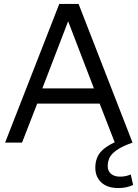

<svg xmlns="http://www.w3.org/2000/svg" viewBox="-20 -724 699 975"><path d="M563 0 486 -198H169L92 0H6L281 -704H379L653 0ZM195 -275H457L326 -616ZM582 231Q525 231 494.5 202.5Q464 174 464 128Q464 72 499.5 39Q535 6 609 -21L653 0Q598 20 571 39.5Q544 59 535.5 78.5Q527 98 527 119Q527 145 544 159Q561 173 589 173Q619 173 644 162L656 215Q643 222 623 226.5Q603 231 582 231Z"/></svg>

Font: Prodigy Sans
Style: Regular
Weight: 400
Designer: Wei Huang
Foundry: Wei Huang
Version: Version 1.003; ttfautohint (v1.8.3)